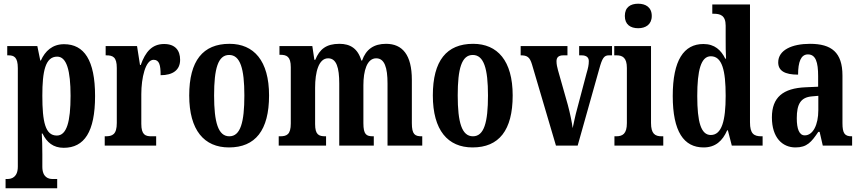

<svg xmlns="http://www.w3.org/2000/svg" viewBox="-20 -784 4635 1034"><path d="M10 230H288V180H263C242 180 208 172 208 114V47C208 4 207 -34 205 -65H209C232 -17 267 12 323 12C434 12 492 -74 492 -267C492 -460 433 -546 325 -546C262 -546 223 -509 200 -458H197L181 -536H19V-486H25C55 -486 76 -477 76 -417V113C76 171 42 180 20 180H10ZM286 -54C224 -54 208 -127 208 -269C208 -400 224 -479 288 -479C339 -479 360 -404 360 -268C360 -128 339 -54 286 -54Z M544 0H821V-50H795C763 -50 741 -58 741 -117V-277C741 -364 763 -462 807 -462C838 -462 845 -434 845 -379C911 -379 950 -407 950 -462C950 -512 924 -547 864 -547C799 -547 763 -505 738 -434H734L718 -536H549V-486H552C588 -486 609 -477 609 -418V-122C609 -59 585 -50 548 -50H544Z M1213 10C1355 10 1429 -82 1429 -270C1429 -457 1347 -548 1216 -548C1073 -548 999 -457 999 -270C999 -82 1080 10 1213 10ZM1215 -50C1155 -50 1133 -125 1133 -270C1133 -414 1154 -488 1214 -488C1274 -488 1296 -414 1296 -270C1296 -125 1275 -50 1215 -50Z M1481 0H1736V-50H1733C1697 -50 1677 -58 1677 -116V-312C1677 -395 1696 -470 1747 -470C1792 -470 1807 -420 1807 -334V0H1993V-50H1989C1953 -50 1937 -59 1937 -121V-325C1937 -402 1956 -470 2006 -470C2051 -470 2067 -420 2067 -334V0H2254V-50H2251C2215 -50 2198 -59 2198 -121V-354C2198 -489 2147 -548 2059 -548C1994 -548 1951 -519 1930 -458H1926C1907 -523 1866 -548 1808 -548C1737 -548 1701 -519 1678 -462H1673L1662 -536H1485V-489H1488C1524 -489 1546 -480 1546 -422V-119C1546 -59 1524 -50 1488 -50H1481Z M2525 10C2667 10 2741 -82 2741 -270C2741 -457 2659 -548 2528 -548C2385 -548 2311 -457 2311 -270C2311 -82 2392 10 2525 10ZM2527 -50C2467 -50 2445 -125 2445 -270C2445 -414 2466 -488 2526 -488C2586 -488 2608 -414 2608 -270C2608 -125 2587 -50 2527 -50Z M2845 -437 2974 0H3091L3207 -412C3223 -471 3233 -486 3259 -486H3276V-536H3099V-486H3112C3139 -486 3151 -474 3151 -455C3151 -434 3147 -417 3139 -390L3089 -201C3077 -159 3070 -120 3064 -94C3060 -126 3050 -174 3038 -219L2985 -406C2981 -421 2977 -437 2977 -454C2977 -474 2987 -486 3014 -486H3036V-536H2784V-486C2819 -486 2833 -477 2845 -437Z M3417 -632C3457 -632 3490 -652 3490 -698C3490 -745 3457 -764 3417 -764C3375 -764 3345 -745 3345 -698C3345 -652 3375 -632 3417 -632ZM3289 0H3552V-50H3543C3508 -50 3486 -63 3486 -122V-536H3288V-486H3300C3333 -486 3356 -473 3356 -418V-121C3356 -63 3333 -50 3298 -50H3289Z M3769 10C3833 10 3871 -25 3896 -82H3900L3921 0H4087V-50H4080C4040 -50 4019 -64 4019 -125V-760H3816V-710H3823C3858 -710 3888 -702 3888 -646V-578C3888 -539 3888 -499 3890 -468H3886C3863 -514 3829 -547 3768 -547C3663 -547 3603 -460 3603 -267C3603 -75 3663 10 3769 10ZM3808 -57C3755 -57 3735 -127 3735 -267C3735 -405 3755 -481 3808 -481C3869 -481 3888 -405 3888 -268C3888 -134 3867 -57 3808 -57Z M4264 10C4326 10 4350 -19 4387 -74H4394L4411 0H4569V-50H4566C4529 -50 4517 -66 4517 -121V-377C4517 -502 4458 -548 4342 -548C4246 -548 4171 -515 4171 -448C4171 -403 4206 -382 4278 -382C4278 -450 4293 -491 4331 -491C4373 -491 4386 -449 4386 -374V-317L4319 -314C4197 -309 4137 -260 4137 -152C4137 -42 4194 10 4264 10ZM4314 -55C4284 -55 4271 -90 4271 -147C4271 -222 4291 -260 4353 -265L4387 -268V-191C4387 -111 4358 -55 4314 -55Z"/></svg>

Font: Noto Serif Georgian ExtraCondensed Bold
Style: Regular
Weight: 700
Width: 2
Designer: Monotype Design Team, Akaki Razmadze
Foundry: Google LLC
Version: Version 2.003